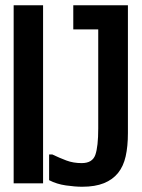

<svg xmlns="http://www.w3.org/2000/svg" viewBox="-20 -714 540 731"><path d="M144 -694V-16H32V-694ZM467 -694V-207Q467 -157 458.5 -119Q450 -81 429.5 -55.5Q409 -30 375.5 -16.5Q342 -3 293 -3Q266 -3 231 -8Q196 -13 167 -28V-126H179Q206 -113 232.5 -103Q259 -93 291 -93Q332 -93 343 -124.5Q354 -156 354 -225V-602H259V-694Z"/></svg>

Font: D2Coding ligature
Style: Bold
Weight: 700
Monospace: yes
Designer: Yong-Rak Park; Jeong-Hwan Yoon; Sang-Min Lee;
Foundry: NHN Corporation
Version: Version 1.3.2; Build 20180524